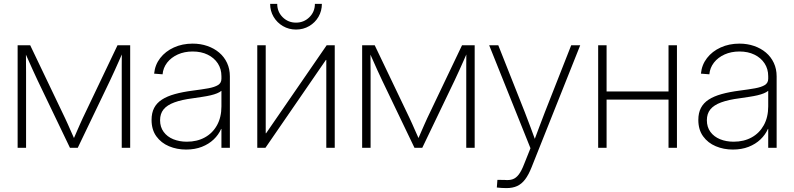

<svg xmlns="http://www.w3.org/2000/svg" viewBox="-20 -753 4046 978"><path d="M69.8 0V-522.5H133.8L311.5 -150.9Q318.8 -135.7 325.2 -121.1Q331.5 -106.4 337.9 -92.3Q344.2 -78.1 350.3 -64.5Q356.4 -50.8 362.8 -36.1H350.6Q356.9 -50.3 363 -64.2Q369.1 -78.1 375.2 -92.3Q381.3 -106.4 387.9 -121.1Q394.5 -135.7 401.4 -150.9L578.6 -522.5H643.1V0H600.1V-343.3Q600.1 -364.3 600.1 -383.5Q600.1 -402.8 600.1 -420.7Q600.1 -438.5 600.3 -456.8Q600.6 -475.1 600.6 -493.7H608.4Q597.7 -468.8 586.9 -444.6Q576.2 -420.4 564.9 -395.5Q553.7 -370.6 541 -343.8L376 0H336.4L171.4 -343.8Q158.7 -370.6 147.5 -395.5Q136.2 -420.4 125.5 -444.6Q114.7 -468.8 103.5 -493.7H111.8Q112.3 -475.1 112.3 -457Q112.3 -439 112.5 -420.9Q112.8 -402.8 112.8 -383.5Q112.8 -364.3 112.8 -343.3V0Z M927.7 8.8Q880.9 8.8 840.8 -8.1Q800.8 -24.9 776.4 -58.6Q752 -92.3 752 -142.1Q752 -177.7 765.1 -203.1Q778.3 -228.5 804.7 -245.6Q831.1 -262.7 870.4 -273.7Q909.7 -284.7 962.4 -291.5Q1008.3 -297.4 1040.8 -303.2Q1073.2 -309.1 1090.6 -319.8Q1107.9 -330.6 1107.9 -351.6V-364.7Q1107.9 -401.9 1089.4 -430.2Q1070.8 -458.5 1037.8 -474.6Q1004.9 -490.7 961.4 -490.7Q919.4 -490.7 885.7 -475.6Q852.1 -460.4 831.5 -434.1Q811 -407.7 808.1 -374.5L765.1 -377.9Q769.5 -422.9 796.1 -457.3Q822.8 -491.7 865.7 -511.2Q908.7 -530.8 961.4 -530.8Q1001.5 -530.8 1036.1 -518.8Q1070.8 -506.8 1096.4 -485.1Q1122.1 -463.4 1136.5 -432.6Q1150.9 -401.9 1150.9 -364.3V0H1107.9V-96.2H1106.4Q1093.3 -66.4 1068.4 -42.7Q1043.5 -19 1008.1 -5.1Q972.7 8.8 927.7 8.8ZM931.6 -31.2Q983.9 -31.2 1023.4 -53Q1063 -74.7 1085.4 -115.2Q1107.9 -155.8 1107.9 -210.9V-290.5Q1099.1 -283.2 1085.4 -277.6Q1071.8 -272 1053.2 -267.6Q1034.7 -263.2 1011.7 -259.8Q988.8 -256.3 962.4 -252.4Q905.3 -245.1 868.2 -231.4Q831.1 -217.8 813.2 -195.8Q795.4 -173.8 795.4 -140.6Q795.4 -106 813.5 -81.3Q831.5 -56.6 862.5 -43.9Q893.6 -31.2 931.6 -31.2Z M1685.1 0H1642.1V-447.8H1640.1L1332 0H1290.5V-522.5H1333.5V-74.2H1335.4L1644 -522.5H1685.1ZM1487.8 -602.5Q1451.2 -602.5 1421.1 -620.1Q1391.1 -637.7 1373.5 -667.5Q1356 -697.3 1356 -733.4H1392.1Q1392.1 -692.9 1419.9 -665.3Q1447.8 -637.7 1487.8 -637.7Q1527.8 -637.7 1555.9 -665.3Q1584 -692.9 1584 -733.4H1619.6Q1619.6 -697.3 1602.3 -667.5Q1585 -637.7 1554.9 -620.1Q1524.9 -602.5 1487.8 -602.5Z M1824.7 0V-522.5H1888.7L2066.4 -150.9Q2073.7 -135.7 2080.1 -121.1Q2086.4 -106.4 2092.8 -92.3Q2099.1 -78.1 2105.2 -64.5Q2111.3 -50.8 2117.7 -36.1H2105.5Q2111.8 -50.3 2117.9 -64.2Q2124 -78.1 2130.1 -92.3Q2136.2 -106.4 2142.8 -121.1Q2149.4 -135.7 2156.2 -150.9L2333.5 -522.5H2397.9V0H2355V-343.3Q2355 -364.3 2355 -383.5Q2355 -402.8 2355 -420.7Q2355 -438.5 2355.2 -456.8Q2355.5 -475.1 2355.5 -493.7H2363.3Q2352.5 -468.8 2341.8 -444.6Q2331.1 -420.4 2319.8 -395.5Q2308.6 -370.6 2295.9 -343.8L2130.9 0H2091.3L1926.3 -343.8Q1913.6 -370.6 1902.3 -395.5Q1891.1 -420.4 1880.4 -444.6Q1869.6 -468.8 1858.4 -493.7H1866.7Q1867.2 -475.1 1867.2 -457Q1867.2 -439 1867.4 -420.9Q1867.7 -402.8 1867.7 -383.5Q1867.7 -364.3 1867.7 -343.3V0Z M2510.7 202.1 2513.7 163.1 2550.3 163.6Q2574.7 166 2591.8 159.9Q2608.9 153.8 2622.6 135.7Q2636.2 117.7 2648.9 85L2682.1 2L2471.7 -522.5H2518.1L2652.8 -182.6Q2668 -144 2682.1 -105.7Q2696.3 -67.4 2710.4 -28.8H2697.8Q2712.4 -67.4 2726.6 -105.7Q2740.7 -144 2755.9 -182.6L2889.6 -522.5H2935.5L2687.5 99.6Q2672.4 137.7 2654.8 160.9Q2637.2 184.1 2614.3 194.6Q2591.3 205.1 2559.6 205.1Q2545.4 205.1 2534.7 204.3Q2523.9 203.6 2510.7 202.1Z M3398.4 -287.1V-245.6H3058.1V-287.1ZM3069.8 -522.5V0H3026.9V-522.5ZM3428.2 -522.5V0H3385.3V-522.5Z M3712.9 8.8Q3666 8.8 3626 -8.1Q3585.9 -24.9 3561.5 -58.6Q3537.1 -92.3 3537.1 -142.1Q3537.1 -177.7 3550.3 -203.1Q3563.5 -228.5 3589.8 -245.6Q3616.2 -262.7 3655.5 -273.7Q3694.8 -284.7 3747.6 -291.5Q3793.5 -297.4 3825.9 -303.2Q3858.4 -309.1 3875.7 -319.8Q3893.1 -330.6 3893.1 -351.6V-364.7Q3893.1 -401.9 3874.5 -430.2Q3856 -458.5 3823 -474.6Q3790 -490.7 3746.6 -490.7Q3704.6 -490.7 3670.9 -475.6Q3637.2 -460.4 3616.7 -434.1Q3596.2 -407.7 3593.3 -374.5L3550.3 -377.9Q3554.7 -422.9 3581.3 -457.3Q3607.9 -491.7 3650.9 -511.2Q3693.8 -530.8 3746.6 -530.8Q3786.6 -530.8 3821.3 -518.8Q3856 -506.8 3881.6 -485.1Q3907.2 -463.4 3921.6 -432.6Q3936 -401.9 3936 -364.3V0H3893.1V-96.2H3891.6Q3878.4 -66.4 3853.5 -42.7Q3828.6 -19 3793.2 -5.1Q3757.8 8.8 3712.9 8.8ZM3716.8 -31.2Q3769 -31.2 3808.6 -53Q3848.1 -74.7 3870.6 -115.2Q3893.1 -155.8 3893.1 -210.9V-290.5Q3884.3 -283.2 3870.6 -277.6Q3856.9 -272 3838.4 -267.6Q3819.8 -263.2 3796.9 -259.8Q3773.9 -256.3 3747.6 -252.4Q3690.4 -245.1 3653.3 -231.4Q3616.2 -217.8 3598.4 -195.8Q3580.6 -173.8 3580.6 -140.6Q3580.6 -106 3598.6 -81.3Q3616.7 -56.6 3647.7 -43.9Q3678.7 -31.2 3716.8 -31.2Z"/></svg>

Font: Inter 28pt ExtraLight
Style: Regular
Weight: 250
Designer: Rasmus Andersson
Foundry: rsms
Version: Version 4.001;git-66647c0bb